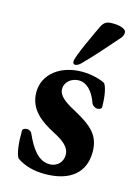

<svg xmlns="http://www.w3.org/2000/svg" viewBox="-105 -718 571 791"><g transform="rotate(15 180.0 -322.0)"><path d="M170 -453C177 -453 187 -458 197 -469C239 -511 285 -565 324 -609C332 -618 334 -627 334 -634C334 -650 307 -658 275 -658C252 -658 240 -652 230 -633C218 -608 160 -487 160 -465C160 -456 165 -453 170 -453ZM165 14C274 14 333 -37 333 -124C333 -194 298 -227 212 -273C173 -294 144 -315 144 -343C144 -374 172 -395 202 -395C235 -395 263 -369 281 -317C283 -311 295 -302 305 -302C315 -302 323 -307 323 -313C323 -357 316 -397 305 -411C291 -420 250 -433 206 -433C115 -433 45 -381 45 -303C45 -229 101 -190 159 -160C197 -140 229 -119 229 -84C229 -56 209 -30 174 -30C126 -30 95 -75 70 -131C68 -138 59 -146 49 -146C37 -146 29 -142 29 -134C28 -87 33 -39 45 -20C79 4 121 14 165 14Z"/></g></svg>

Font: EB Garamond
Style: Bold
Weight: 700
Designer: Georg Duffner and Octavio Pardo
Foundry: Georg Duffner
Version: Version 1.000;PS 001.000;hotconv 1.0.88;makeotf.lib2.5.64775